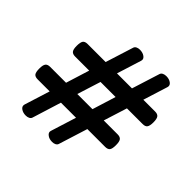

<svg xmlns="http://www.w3.org/2000/svg" viewBox="-153 -742 906 906"><g transform="rotate(45 300.0 -289.5)"><path d="M580.1 -392.6Q580.1 -369.1 572.8 -359.4Q565.9 -351.1 549.3 -351.1H444.8L407.7 -233.4H500.5Q517.6 -233.4 524.4 -224.1Q531.2 -215.3 531.2 -191.4Q531.2 -167.5 524.4 -158.7Q517.6 -149.9 500.5 -149.9H381.8L336.4 -5.4Q334 2.4 325.9 6.6Q317.9 10.7 307.1 10.7Q288.1 10.7 276.4 2Q265.1 -5.9 265.1 -16.1Q265.1 -18.1 266.1 -22L306.2 -149.9H205.6L160.6 -5.4Q158.2 2.4 149.9 6.6Q141.6 10.7 130.9 10.7Q112.8 10.7 100.1 2Q89.4 -5.4 89.4 -15.6Q89.4 -20 90.3 -22L130.4 -149.9H50.3Q32.7 -149.9 25.9 -159.2Q19.5 -168.9 19.5 -191.4Q19.5 -215.3 26.4 -224.1Q33.2 -233.4 50.3 -233.4H156.2L192.9 -351.1H99.1Q82 -351.1 75.2 -360.4Q68.4 -369.1 68.4 -392.6Q68.4 -416 75.2 -425.8Q82 -434.6 99.1 -434.6H219.2L263.2 -574.2Q265.6 -582 273.7 -586.2Q281.7 -590.3 292.5 -590.3Q301.3 -590.3 309.6 -588.1Q317.9 -585.9 323.7 -581.5Q334.5 -574.2 334.5 -564Q334.5 -559.6 333.5 -557.6L294.9 -434.6H395L439 -574.2Q441.4 -582 449.7 -586.2Q458 -590.3 468.8 -590.3Q487.8 -590.3 500 -581.5Q510.3 -574.2 510.3 -564Q510.3 -560.1 509.3 -557.6L470.7 -434.6H549.3Q565.9 -434.6 572.8 -425.8Q580.1 -417 580.1 -392.6ZM332.5 -233.4 369.1 -351.1H268.6L231.4 -233.4Z"/></g></svg>

Font: Courier Prime Medium
Style: Regular
Weight: 500
Designer: Alan Dague-Greene
Foundry: Quote-Unquote Apps
Version: Version 1.202